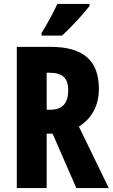

<svg xmlns="http://www.w3.org/2000/svg" viewBox="-20 -1017 570 971"><path d="M433 -987V-997H270C249 -952 223 -903 190 -850V-837H294C342 -881 406 -951 433 -987ZM236 -780H65V-66H216V-341H246L366 -66H530L379 -377C444 -418 480 -482 480 -568C480 -711 401 -780 236 -780ZM231 -649C294 -649 325 -624 325 -561C325 -498 299 -462 233 -462H216V-649Z"/></svg>

Font: Noto Sans Malayalam UI ExtraCondensed ExtraBold
Style: Regular
Weight: 800
Width: 2
Designer: Jelle Bosma - Monotype Design Team
Foundry: Monotype Imaging Inc.
Version: Version 2.104